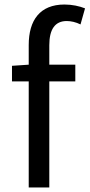

<svg xmlns="http://www.w3.org/2000/svg" viewBox="-20 -829 396 849"><path d="M33 -469H107V0H198V-469H313V-543H198V-629C198 -699 223 -736 275 -736C294 -736 316 -731 336 -721L356 -792C331 -802 299 -809 265 -809C157 -809 107 -740 107 -630V-543L33 -538Z"/></svg>

Font: Noto Sans CJK HK
Style: Regular
Weight: 400
Designer: Ryoko NISHIZUKA 西塚涼子 (kana, bopomofo & ideographs); Paul D. Hunt (Latin, Greek & Cyrillic); Sandoll Communications 산돌커뮤니
Foundry: Adobe
Version: Version 2.004;hotconv 1.0.118;makeotfexe 2.5.65603